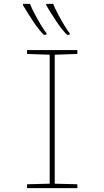

<svg xmlns="http://www.w3.org/2000/svg" viewBox="-20 -973 540 993"><path d="M120 0V-20L237 -23V-690L120 -694V-714H380V-694L263 -690V-23L380 -20V0ZM327 -793Q317 -802 302 -820.5Q287 -839 271.5 -862.5Q256 -886 242 -908Q228 -930 219 -946V-953H255Q264 -930 281 -898Q298 -866 314.5 -839Q331 -812 340 -802V-793ZM207 -793Q197 -802 182 -820.5Q167 -839 151.5 -862.5Q136 -886 122 -908Q108 -930 99 -946V-953H135Q144 -930 161 -898Q178 -866 194.5 -839Q211 -812 220 -802V-793Z"/></svg>

Font: Noto Sans Mono ExtraCondensed Thin
Style: Regular
Weight: 100
Width: 2
Designer: Monotype Design Team
Foundry: Monotype Imaging Inc.
Version: Version 2.014; ttfautohint (v1.8.4.7-5d5b)